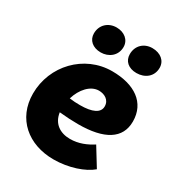

<svg xmlns="http://www.w3.org/2000/svg" viewBox="-178 -857 923 991"><g transform="rotate(30 284.0 -361.5)"><path d="M286 15C376 15 462 -15 506 -53L439 -162C402 -138 358 -119 307 -119C248 -119 202 -149 193 -212C234 -208 271 -206 305 -206C461 -206 544 -257 544 -359C544 -471 456 -531 322 -531C156 -531 25 -393 25 -227C25 -77 136 15 286 15ZM221 -585C268 -585 310 -616 310 -668C310 -710 275 -738 229 -738C180 -738 142 -704 142 -653C142 -613 173 -585 221 -585ZM434 -585C484 -585 525 -616 525 -668C525 -710 491 -738 442 -738C393 -738 356 -704 356 -653C356 -612 386 -585 434 -585ZM202 -300C220 -361 263 -410 313 -410C345 -410 379 -393 379 -354C379 -315 337 -296 265 -296C244 -296 223 -297 202 -300Z"/></g></svg>

Font: Fixel Text 20240404 ExtraBold
Style: Italic
Weight: 800
Width: 4
Italic angle: -10°
Designer: AlfaBravo + MacPaw
Foundry: Kyrylo Tkachov, Marchela Mozhyna, Serhii Makarenko, Maria Weinstein, Zakhar Kryvoshyya
Version: Version 1.211;Glyphs 3.2 (3225)